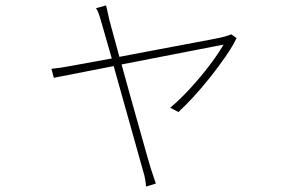

<svg xmlns="http://www.w3.org/2000/svg" viewBox="-20 -609 1040 706"><path d="M850 -469Q835 -438 809 -400.5Q783 -363 752.5 -324.5Q722 -286 691.5 -253Q661 -220 636 -197L606 -213Q643 -244 680 -284.5Q717 -325 749.5 -367.5Q782 -410 802 -445L427 -372Q442 -316 459.5 -254.5Q477 -193 492.5 -137Q508 -81 519.5 -41Q531 -1 535 12Q540 27 544.5 40.5Q549 54 553 66L517 77Q516 63 513.5 49Q511 35 506 19L398 -366L178 -323L169 -356Q188 -358 205.5 -360.5Q223 -363 243 -367L391 -394L352 -530Q347 -548 342.5 -560Q338 -572 333 -579L370 -589Q372 -581 375 -568Q378 -555 382 -536L419 -400Q477 -411 540 -423Q603 -435 659.5 -445.5Q716 -456 755 -463.5Q794 -471 804 -474Q810 -476 817.5 -478Q825 -480 830 -483Z"/></svg>

Font: Source Han Sans SC ExtraLight
Style: Regular
Weight: 250
Designer: Ryoko NISHIZUKA 西塚涼子 (kana, bopomofo & ideographs); Paul D. Hunt (Latin, Greek & Cyrillic); Sandoll Communications 산돌커뮤니
Foundry: Adobe
Version: Version 2.004;hotconv 1.0.118;makeotfexe 2.5.65603